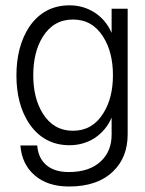

<svg xmlns="http://www.w3.org/2000/svg" viewBox="-20 -551 540 713"><path d="M454.1 -518.6H394.5V-428.7Q373 -478.5 329.1 -505.9Q288.1 -531.2 238.3 -531.2Q142.6 -531.2 87.9 -450.2Q41 -377.9 41 -270.5Q41 -164.1 87.9 -92.8Q142.6 -11.7 238.3 -11.7Q289.1 -11.7 331.1 -38.1Q374 -66.4 394.5 -114.3V-50.8Q394.5 9.8 355.5 46.9Q313.5 87.9 235.4 87.9Q181.6 87.9 151.4 61.5Q122.1 36.1 118.2 -10.7H55.7Q61.5 59.6 108.4 99.6Q156.2 141.6 236.3 141.6Q341.8 141.6 399.4 85.9Q454.1 34.2 454.1 -52.7ZM251 -478.5Q323.2 -478.5 363.3 -414.1Q399.4 -357.4 399.4 -271.5Q399.4 -186.5 363.3 -129.9Q323.2 -65.4 251 -65.4Q178.7 -65.4 138.7 -129.9Q103.5 -186.5 103.5 -271.5Q103.5 -357.4 138.7 -414.1Q178.7 -478.5 251 -478.5Z"/></svg>

Font: DotumChe
Style: Regular
Weight: 400
Monospace: yes
Version: Version 2.21